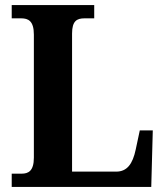

<svg xmlns="http://www.w3.org/2000/svg" viewBox="-20 -734 650 754"><path d="M26 0H574L580 -222H529L513 -147C501 -90 479 -60 436 -60H263V-602C263 -652 282 -662 312 -662H350V-714H26V-662H63C91 -662 113 -652 113 -598V-115C113 -62 91 -52 65 -52H26Z"/></svg>

Font: Noto Serif Tamil SemiCondensed
Style: Bold
Weight: 700
Width: 4
Designer: Indian Type Foundry, Tom Grace, and the Monotype Design Team
Foundry: Monotype Imaging Inc.
Version: Version 2.004